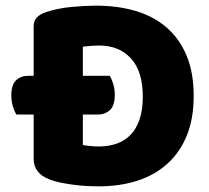

<svg xmlns="http://www.w3.org/2000/svg" viewBox="-20 -643 740 679"><path d="M38 -238Q31 -249 25.5 -267Q20 -285 20 -305Q20 -343 37 -359Q54 -375 80 -375H99V-549Q99 -570 110.5 -581.5Q122 -593 142 -600Q185 -614 233 -618.5Q281 -623 319 -623Q397 -623 460.5 -604Q524 -585 569.5 -545.5Q615 -506 640 -446Q665 -386 665 -304Q665 -224 641 -164.5Q617 -105 572.5 -64.5Q528 -24 466 -4Q404 16 329 16Q312 16 290 15Q268 14 244.5 11Q221 8 197.5 3.5Q174 -1 154 -9Q99 -30 99 -82V-238ZM273 -130Q284 -128 300 -126.5Q316 -125 330 -125Q364 -125 392.5 -135Q421 -145 441.5 -166Q462 -187 473.5 -220.5Q485 -254 485 -301Q485 -391 443 -436.5Q401 -482 331 -482Q317 -482 302.5 -481Q288 -480 273 -478V-375H368Q375 -364 380.5 -346Q386 -328 386 -308Q386 -270 369 -254Q352 -238 326 -238H273Z"/></svg>

Font: Baloo Bhaijaan
Style: Regular
Weight: 400
Designer: Devika Bhansali and Ek Type
Foundry: Ek Type
Version: Version 1.443;PS 1.000;hotconv 16.6.51;makeotf.lib2.5.65220;